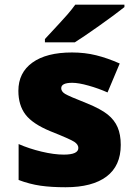

<svg xmlns="http://www.w3.org/2000/svg" viewBox="-20 -786 573 816"><path d="M493.2 -169.9Q493.2 -81.1 432.6 -35.6Q372.1 9.8 258.8 9.8Q197.3 9.8 151.9 3.2Q106.4 -3.4 59.1 -21V-173.8Q103.5 -154.3 156.5 -141.6Q209.5 -128.9 251 -128.9Q313 -128.9 313 -157.2Q313 -171.9 295.7 -183.3Q278.3 -194.8 194.8 -228Q118.7 -259.3 88.4 -299.1Q58.1 -338.9 58.1 -399.9Q58.1 -477.1 117.7 -520Q177.2 -563 286.1 -563Q340.8 -563 388.9 -551Q437 -539.1 488.8 -516.1L437 -393.1Q398.9 -410.2 356.4 -422.1Q314 -434.1 287.1 -434.1Q240.2 -434.1 240.2 -411.1Q240.2 -397 256.6 -387Q272.9 -377 351.1 -346.2Q409.2 -322.3 437.7 -299.3Q466.3 -276.4 479.7 -245.4Q493.2 -214.4 493.2 -169.9ZM170.9 -606V-620.1Q246.1 -700.7 266.4 -724.1Q286.6 -747.6 299.8 -766.1H508.8V-755.9Q469.7 -724.6 401.4 -676.3Q333 -627.9 297.9 -606Z"/></svg>

Font: OpenSansExtrabold
Style: Regular
Weight: 800
Foundry: Ascender Corporation
Version: Version 1.10